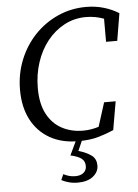

<svg xmlns="http://www.w3.org/2000/svg" viewBox="-60 -731 728 1010"><g transform="rotate(-5 303.5 -226.5)"><path d="M331 15Q244 15 181 -21Q118 -57 83.5 -123Q49 -189 49 -280Q49 -364 78.5 -437.5Q108 -511 160.5 -566.5Q213 -622 283 -653.5Q353 -685 433 -685Q483 -685 526.5 -672Q570 -659 605 -637L581 -493H522V-615Q501 -623 477 -627.5Q453 -632 427 -632Q366 -632 314 -604.5Q262 -577 223.5 -529Q185 -481 164 -417Q143 -353 143 -281Q143 -199 171.5 -145Q200 -91 249.5 -64.5Q299 -38 361 -38Q384 -38 404.5 -41.5Q425 -45 444 -51L484 -177H545L519 -27Q485 -12 440 1.5Q395 15 331 15ZM283 86 324 0H356L327 66Q373 80 396.5 98.5Q420 117 420 151Q420 185 390.5 208.5Q361 232 309 232Q284 232 261 225.5Q238 219 224 211L237 181Q251 188 266 192.5Q281 197 300 197Q327 197 343 184Q359 171 359 149Q359 123 341 109Q323 95 283 86Z"/></g></svg>

Font: Source Serif 4 SmText
Style: Italic
Weight: 400
Italic angle: -12°
Designer: Frank Grießhammer
Foundry: Adobe
Version: Version 4.005;hotconv 1.1.0;makeotfexe 2.6.0